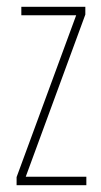

<svg xmlns="http://www.w3.org/2000/svg" viewBox="-20 -547 298 567"><path d="M235 0H29V-24L205 -502H43V-527H232V-504L56 -25H235Z"/></svg>

Font: Noto Sans Gujarati ExtraCondensed Thin
Style: Regular
Weight: 100
Width: 2
Designer: Jelle Bosma - Monotype Design Team, Universal Thirst
Foundry: Monotype Imaging Inc.
Version: Version 2.106; ttfautohint (v1.8.4.7-5d5b)